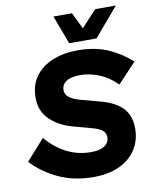

<svg xmlns="http://www.w3.org/2000/svg" viewBox="-104 -1004 893 1091"><g transform="rotate(-10 342.0 -459.0)"><path d="M342 -763 280 -928H387L433 -833L521 -928H640L500 -763ZM348 10Q236 10 147 -31Q58 -72 -5 -140L101 -259Q153 -198 217.5 -165Q282 -132 358 -132Q411 -132 437 -151Q463 -170 463 -198Q463 -227 442 -241.5Q421 -256 382 -266L279 -294Q200 -316 150 -364.5Q100 -413 100 -490Q100 -563 136.5 -613Q173 -663 237 -689Q301 -715 382 -715Q480 -715 553.5 -683.5Q627 -652 689 -596L582 -482Q537 -529 481 -551.5Q425 -574 371 -574Q319 -574 291.5 -556Q264 -538 264 -506Q264 -479 287 -462.5Q310 -446 347 -436L466 -404Q546 -382 586.5 -338.5Q627 -295 627 -222Q627 -152 592.5 -99.5Q558 -47 495.5 -18.5Q433 10 348 10Z"/></g></svg>

Font: Prodigy Sans
Style: Bold Italic
Weight: 700
Italic angle: -13°
Designer: Wei Huang
Foundry: Wei Huang
Version: Version 1.003; ttfautohint (v1.8.3)